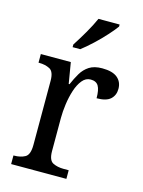

<svg xmlns="http://www.w3.org/2000/svg" viewBox="-116 -834 671 903"><g transform="rotate(15 219.5 -383.0)"><path d="M29 0V-42H32Q63 -42 85 -54Q107 -66 107 -114V-426Q107 -471 85 -482.5Q63 -494 33 -494H30V-536H176L193 -434H197Q210 -464 225 -489.5Q240 -515 264 -530.5Q288 -546 327 -546Q377 -546 401 -526Q425 -506 425 -472Q425 -441 404.5 -422Q384 -403 337 -403Q337 -444 326 -462.5Q315 -481 288 -481Q264 -481 247 -460Q230 -439 219.5 -406.5Q209 -374 204 -337.5Q199 -301 199 -270V-109Q199 -64 221 -53Q243 -42 273 -42H298V0ZM166 -619Q187 -651 210.5 -691.5Q234 -732 249 -766H352V-756Q340 -739 314.5 -710.5Q289 -682 258.5 -653.5Q228 -625 203 -606H166Z"/></g></svg>

Font: Noto Serif Tamil SemiCondensed
Style: Italic
Weight: 400
Width: 4
Italic angle: -12°
Designer: Indian Type Foundry, Tom Grace, and the Monotype Design Team
Foundry: Monotype Imaging Inc.
Version: Version 2.003; ttfautohint (v1.8.4.7-5d5b)